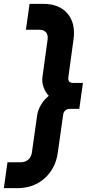

<svg xmlns="http://www.w3.org/2000/svg" viewBox="-65 -800 452 1000"><path d="M-45 180 -26 45H44Q66 45 81.8 31.8Q97.5 18.5 101 -5L129 -203Q133 -228.5 149.5 -255.5Q166 -282.5 189 -301Q171.5 -319 162 -345.5Q152.5 -372 156 -398L183 -595Q186 -617.5 175 -631.2Q164 -645 140 -645H70L89 -780H159Q244 -780 286.8 -729.2Q329.5 -678.5 318 -595L291 -398Q287 -368 317 -368H367L348 -233H298Q285.5 -233 276 -225.5Q266.5 -218 264 -203L236 -5Q224.5 78 167 129Q109.5 180 25 180Z"/></svg>

Font: Mohave
Style: Bold Italic
Weight: 700
Italic angle: -8°
Designer: Gumpita Rahayu
Foundry: Tokotype
Version: Version 2.003; ttfautohint (v1.8.3)